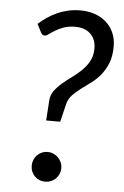

<svg xmlns="http://www.w3.org/2000/svg" viewBox="-53 -762 523 808"><g transform="rotate(5 209.0 -358.5)"><path d="M79 -651.5Q95.5 -666 114.2 -679Q133 -692 154.8 -702Q176.5 -712 201.5 -717.8Q226.5 -723.5 254.5 -723.5Q289.5 -723.5 317.8 -713Q346 -702.5 365.8 -684Q385.5 -665.5 396 -640.2Q406.5 -615 406.5 -585.5Q406.5 -543.5 394.8 -514Q383 -484.5 365 -462.8Q347 -441 325.5 -425.2Q304 -409.5 284.2 -394.8Q264.5 -380 249.2 -364Q234 -348 228.5 -326.5L210 -249.5H150.5L156 -332.5Q157 -356.5 170.2 -374.8Q183.5 -393 202.2 -409.2Q221 -425.5 242.8 -441Q264.5 -456.5 283.2 -474.8Q302 -493 314.2 -515.8Q326.5 -538.5 326.5 -569Q326.5 -608 302.8 -630.5Q279 -653 238.5 -653Q210.5 -653 190 -645.5Q169.5 -638 154.8 -629Q140 -620 130.2 -612.5Q120.5 -605 114 -605Q107.5 -605 104 -607.5Q100.5 -610 97 -616ZM106.5 -55Q106.5 -68 111.2 -79.5Q116 -91 124.2 -99.5Q132.5 -108 144 -113Q155.5 -118 168.5 -118Q181.5 -118 193 -113Q204.5 -108 213 -99.5Q221.5 -91 226.5 -79.5Q231.5 -68 231.5 -55Q231.5 -41.5 226.5 -30.2Q221.5 -19 213 -10.5Q204.5 -2 193 2.8Q181.5 7.5 168.5 7.5Q155.5 7.5 144 2.8Q132.5 -2 124.2 -10.5Q116 -19 111.2 -30.2Q106.5 -41.5 106.5 -55Z"/></g></svg>

Font: Lato 2
Style: Italic
Weight: 400
Italic angle: -7°
Designer: Lukasz Dziedzic with Adam Twardoch and Botio Nikoltchev
Foundry: tyPoland Lukasz Dziedzic
Version: Version 2.015; 2015-08-06; http://www.latofonts.com/